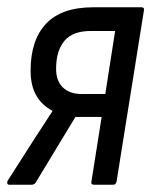

<svg xmlns="http://www.w3.org/2000/svg" viewBox="-21 -507 425 527"><path d="M5 0Q0 0 -1 -3.5Q-2 -7 0 -11L73 -125Q86 -145 98 -163.5Q110 -182 123 -202V-203Q94 -218 78.5 -245Q63 -272 63 -313Q63 -397 105.5 -442Q148 -487 235 -487H367Q376 -487 374 -478L299 -9Q297 0 290 0H237Q228 0 230 -9L258 -186H186L77 -6Q73 0 66 0ZM203 -249H268L295 -422H228Q179 -422 156 -395Q133 -368 133 -318Q133 -285 151.5 -267Q170 -249 203 -249Z"/></svg>

Font: Sofia Sans Condensed
Style: Italic
Weight: 400
Italic angle: -9°
Designer: Botio Nikoltchev, Ani Petrova
Foundry: lettersoup
Version: Version 4.101